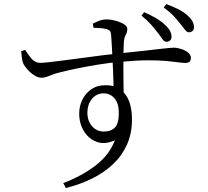

<svg xmlns="http://www.w3.org/2000/svg" viewBox="-20 -859 1040 960"><path d="M812.2 -650.1Q800.8 -650.1 791 -664.7Q781.3 -679.4 766.6 -697.9Q751.4 -717.6 733.7 -737.7Q716 -757.9 687.3 -780.9L700.8 -798.2Q734.1 -783.4 759.7 -768.4Q785.4 -753.3 803.1 -736.7Q822.1 -719.5 829.8 -705Q837.6 -690.5 837.6 -676.3Q837.6 -663.4 830.4 -656.8Q823.3 -650.1 812.2 -650.1ZM296.3 56.5Q387.5 22.1 457.1 -30.9Q526.7 -84 554.4 -157.7Q505.7 -135.1 465.3 -149.2Q424.8 -163.3 400.4 -202Q376 -240.7 376 -291.5Q376 -328.5 391.8 -360.6Q407.6 -392.8 436.8 -412.9Q466.1 -433 507.1 -433Q553.7 -433 583 -411.2Q612.2 -389.4 626.1 -351.2Q639.9 -313.1 639.9 -261.7Q639.9 -193.1 615.7 -137.9Q591.5 -82.8 547 -40Q502.5 2.8 442 32.9Q381.4 62.9 309.4 81.2ZM498.2 -201.3Q535.6 -201.3 554.9 -221.7Q574.1 -242.1 574.1 -293.7Q574.1 -342.3 552.6 -367.2Q531 -392.2 499 -392.2Q461.1 -392.2 439 -363.6Q416.9 -335.1 416.9 -296.6Q416.9 -254.2 440.5 -227.7Q464.2 -201.3 498.2 -201.3ZM187.1 -470.3Q170.8 -470.3 151.6 -482.4Q132.4 -494.4 117.2 -511.7Q101.9 -529 95.9 -542.5Q91.1 -555.2 89.2 -571.5Q87.2 -587.7 85.8 -602.4L105.1 -609.9Q116.6 -593.5 127 -578.7Q137.3 -563.9 150.3 -554.4Q163.3 -544.9 180.3 -544.7Q192.8 -544.5 226.6 -548.3Q260.4 -552.2 306.8 -558.1Q353.3 -564 403.3 -570.8Q453.4 -577.6 499.1 -583.4Q544.9 -589.2 576.9 -592Q644.8 -598.8 692.2 -604.3Q739.6 -609.9 771.3 -613.4Q803.1 -616.9 821.1 -618.7Q839 -620.6 847.2 -620.6Q865 -620.6 885 -614.4Q905.1 -608.2 919.7 -596.9Q934.4 -585.6 934.4 -569.7Q934.4 -556.1 927.3 -550.1Q920.2 -544.2 905.8 -544.2Q893.9 -544.2 870.9 -547.5Q847.9 -550.8 810.8 -554.2Q773.6 -557.5 717.6 -557.4Q661.5 -557.3 581.6 -549.7Q527.9 -545.3 470.9 -536Q413.8 -526.7 363.4 -516.2Q313 -505.7 277.9 -496.7Q255.5 -491.3 239.9 -484.9Q224.4 -478.6 212.6 -474.5Q200.7 -470.3 187.1 -470.3ZM547.9 -406.9Q547.9 -423.1 547.2 -448.8Q546.5 -474.5 545.2 -505.2Q543.9 -536 542.4 -568.4Q541 -600.7 539.1 -630.5Q537.2 -660.2 535.6 -683.2Q534.3 -698.3 529.7 -704Q525.1 -709.7 513.1 -713.4Q502.5 -716.4 486 -718Q469.5 -719.5 447.1 -720.4L444.5 -740.8Q458.2 -748.1 476 -755Q493.8 -761.9 513.1 -761.9Q533.5 -761.9 557.7 -755.4Q581.9 -748.9 599.2 -738.3Q616.4 -727.8 616.4 -715.1Q616.4 -697.8 608.5 -684.1Q600.6 -670.3 599.4 -650.7Q598.2 -632.7 597.4 -599.1Q596.7 -565.5 596.9 -523.6Q597.1 -481.6 597.5 -438.2Q597.9 -394.8 598.9 -358.2ZM925 -697.5Q914.4 -697.5 904.3 -711.2Q894.2 -724.9 878.6 -743.5Q863.1 -763.3 846.1 -781.2Q829.2 -799.1 798.7 -821.2L811.4 -838.6Q846.9 -825.2 872 -812.6Q897.1 -800 915.7 -783.4Q934.7 -767 942.3 -752.1Q950 -737.2 950 -723Q950 -711 942.8 -704.2Q935.7 -697.5 925 -697.5Z"/></svg>

Font: Noto Serif KR ExtraLight
Style: Regular
Weight: 200
Designer: Ryoko NISHIZUKA 西塚涼子 (kana & ideographs); Frank Grießhammer (Latin, Greek & Cyrillic); Wenlong ZHANG 张文龙 (bopomofo); San
Foundry: Adobe
Version: Version 2.002-H1;hotconv 1.1.0;makeotfexe 2.6.0